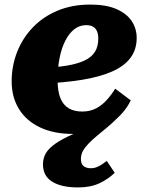

<svg xmlns="http://www.w3.org/2000/svg" viewBox="-20 -572 641 840"><path d="M340 -84Q374 -84 400.5 -98Q427 -112 447.5 -135Q468 -158 484 -184L552 -133Q546 -120 537.5 -107Q529 -94 518.5 -81.5Q508 -69 494 -56Q471 -33 448 -14Q425 5 404.5 22Q384 39 368 55.5Q352 72 343 88Q334 104 334 124Q334 145 345.5 154.5Q357 164 377 164Q392 164 405 158.5Q418 153 428.5 145.5Q439 138 447 132L482 184Q453 212 414.5 230Q376 248 321 248Q249 248 208.5 223Q168 198 168 147Q168 120 180.5 98.5Q193 77 223 56Q253 35 305 12.5Q357 -10 436 -38L429 -13Q403 0 370.5 7Q338 14 300 14Q216 14 155.5 -14.5Q95 -43 63 -95Q31 -147 31 -216Q31 -283 54.5 -343.5Q78 -404 122.5 -451Q167 -498 231 -525Q295 -552 375 -552Q444 -552 489 -532.5Q534 -513 556 -480Q578 -447 578 -406Q578 -355 550.5 -318.5Q523 -282 469 -258.5Q415 -235 337 -222.5Q259 -210 157 -206L161 -275Q226 -277 273 -285Q320 -293 350.5 -307.5Q381 -322 395.5 -345.5Q410 -369 410 -403Q410 -422 404.5 -435Q399 -448 387.5 -455Q376 -462 357 -462Q328 -462 305 -444Q282 -426 265.5 -393.5Q249 -361 240.5 -317.5Q232 -274 232 -222Q232 -172 244.5 -142Q257 -112 281 -98Q305 -84 340 -84Z"/></svg>

Font: Roboto Serif 20pt ExtraBold
Style: Italic
Weight: 800
Italic angle: -10°
Version: Version 1.007